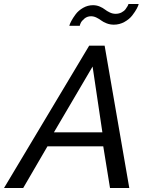

<svg xmlns="http://www.w3.org/2000/svg" viewBox="-67 -938 739 958"><path d="M387.2 -856.9Q368.2 -856.9 354.2 -845.2Q340.3 -833.5 335.7 -823.2Q331.1 -813 331.1 -809.1H278.8Q280.8 -817.9 288.6 -832.8Q296.4 -847.7 310.3 -866.5Q324.2 -885.3 347.4 -898.7Q370.6 -912.1 397 -912.1Q415 -912.1 430.9 -905.3Q446.8 -898.4 456.5 -890.6Q466.3 -882.8 480.5 -876Q494.6 -869.1 509.8 -869.1Q526.4 -869.1 539.6 -876Q552.7 -882.8 559.8 -892.6Q566.9 -902.3 570.1 -908.4Q573.2 -914.6 574.2 -918H625Q623.5 -910.2 615.5 -895Q607.4 -879.9 593 -861.1Q578.6 -842.3 554 -828.6Q529.3 -814.9 501 -814.9Q481.9 -814.9 465.1 -821.5Q448.2 -828.1 438 -835.9Q427.7 -843.8 414.3 -850.3Q400.9 -856.9 387.2 -856.9ZM377.9 -710H455.1L578.1 0H481.9L448.2 -208H169.9L48.8 0H-46.9ZM443.8 -277.8 395 -606 202.1 -277.8Z"/></svg>

Font: Rawline Medium
Style: Italic
Weight: 500
Italic angle: -12°
Designer: Matt McInerney, Pablo Impallari, Rodrigo Fuenzalida
Foundry: Matt McInerney, Pablo Impallari, Rodrigo Fuenzalida
Version: Version 4.020;PS 004.020;hotconv 1.0.88;makeotf.lib2.5.64775